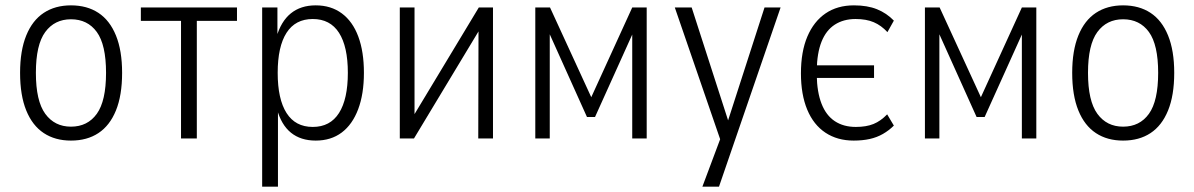

<svg xmlns="http://www.w3.org/2000/svg" viewBox="-20 -517 4459 717"><path d="M245 8Q186 8 143.5 -20Q101 -48 78 -104.5Q55 -161 55 -245Q55 -328 78 -384.5Q101 -441 143.5 -469Q186 -497 245 -497Q305 -497 347.5 -469Q390 -441 413 -384.5Q436 -328 436 -245Q436 -161 413 -104.5Q390 -48 347.5 -20Q305 8 245 8ZM245 -44Q307 -44 341.5 -92Q376 -140 376 -245Q376 -350 341.5 -397.5Q307 -445 245 -445Q184 -445 149 -397.5Q114 -350 114 -245Q114 -140 149 -92Q184 -44 245 -44Z M656 0V-439H506V-489H865V-439H715V0Z M959 180V-489H1016V-377H1012Q1029 -437 1066 -467Q1103 -497 1159 -497Q1216 -497 1256.5 -467Q1297 -437 1318 -380.5Q1339 -324 1339 -245Q1339 -166 1317.5 -109Q1296 -52 1256 -22Q1216 8 1159 8Q1103 8 1066.5 -21.5Q1030 -51 1014 -111H1018V180ZM1148 -43Q1213 -43 1246 -95Q1279 -147 1279 -245Q1279 -343 1246 -394.5Q1213 -446 1148 -446Q1083 -446 1050 -394.5Q1017 -343 1017 -245Q1017 -147 1050 -95Q1083 -43 1148 -43Z M1473 0V-489H1528V-56H1507L1768 -489H1821V0H1766L1767 -433H1787L1526 0Z M1979 0V-489H2034L2188 -154L2341 -489H2395V0H2341V-419H2355L2202 -80H2172L2019 -420H2033V0Z M2603 180 2679 -23V31L2500 -489H2563L2704 -52H2694L2835 -489H2895L2665 180Z M3168 8Q3107 8 3062.5 -21.5Q3018 -51 2994.5 -107.5Q2971 -164 2971 -243Q2971 -324 2995 -380.5Q3019 -437 3063 -467Q3107 -497 3169 -497Q3219 -497 3255 -482.5Q3291 -468 3318 -440L3294 -397Q3271 -422 3243 -434Q3215 -446 3175 -446Q3130 -446 3097.5 -425Q3065 -404 3048 -361.5Q3031 -319 3030 -254L3023 -273H3244V-226H3023L3030 -237Q3031 -173 3048 -129.5Q3065 -86 3097.5 -64.5Q3130 -43 3176 -43Q3215 -43 3242 -54Q3269 -65 3293 -90L3318 -48Q3300 -30 3277.5 -17Q3255 -4 3228 2Q3201 8 3168 8Z M3434 0V-489H3489L3643 -154L3796 -489H3850V0H3796V-419H3810L3657 -80H3627L3474 -420H3488V0Z M4174 8Q4115 8 4072.5 -20Q4030 -48 4007 -104.5Q3984 -161 3984 -245Q3984 -328 4007 -384.5Q4030 -441 4072.5 -469Q4115 -497 4174 -497Q4234 -497 4276.5 -469Q4319 -441 4342 -384.5Q4365 -328 4365 -245Q4365 -161 4342 -104.5Q4319 -48 4276.5 -20Q4234 8 4174 8ZM4174 -44Q4236 -44 4270.5 -92Q4305 -140 4305 -245Q4305 -350 4270.5 -397.5Q4236 -445 4174 -445Q4113 -445 4078 -397.5Q4043 -350 4043 -245Q4043 -140 4078 -92Q4113 -44 4174 -44Z"/></svg>

Font: Nunito Sans 10pt Condensed Light
Style: Regular
Weight: 300
Width: 3
Designer: Vernon Adams
Foundry: Vernon Adams
Version: Version 3.101;gftools[0.9.27]